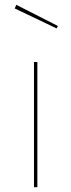

<svg xmlns="http://www.w3.org/2000/svg" viewBox="-20 -775 295 795"><path d="M47.6 -755 41 -740.1 214.4 -657.3 219.7 -667.4ZM134.7 -518.3H120.7V0H134.7Z"/></svg>

Font: Fira Sans Hair
Style: Regular
Weight: 100
Designer: bBox Type GmbH & Carrois Corporate GbR & Edenspiekermann AG
Foundry: bBox Type GmbH & Carrois Corporate GbR & Edenspiekermann AG
Version: Version 4.300;PS 004.300;hotconv 1.0.88;makeotf.lib2.5.64775